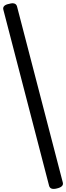

<svg xmlns="http://www.w3.org/2000/svg" viewBox="-24 -1099 412 1196"><path d="M330 75Q310 80 298 76Q286 72 282 59L-3 -1038Q-7 -1052 2 -1061.5Q11 -1071 33 -1075Q53 -1081 65.5 -1077Q78 -1073 82 -1059L367 37Q371 51 361.5 60.5Q352 70 330 75Z"/></svg>

Font: Playwrite PE
Style: Regular
Weight: 400
Designer: Veronika Burian, José Scaglione
Foundry: TypeTogether
Version: Version 1.002